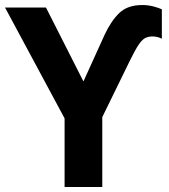

<svg xmlns="http://www.w3.org/2000/svg" viewBox="-20 -744 674 764"><path d="M237 0V-273L0 -714H163L312 -420L396 -605Q422 -661 455 -692.5Q488 -724 546 -724Q569 -724 590 -718.5Q611 -713 624 -707V-590Q606 -599 587 -599Q571 -599 558.5 -593Q546 -587 532 -566.5Q518 -546 497 -503L387 -278V0Z"/></svg>

Font: Noto Sans IKEA
Style: Bold
Weight: 600
Designer: Monotype Design Team
Foundry: Monotype Imaging Inc.
Version: Version 2.001